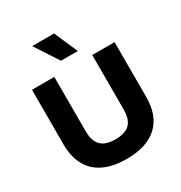

<svg xmlns="http://www.w3.org/2000/svg" viewBox="-207 -1045 1138 1206"><g transform="rotate(-30 362.5 -441.5)"><path d="M363 14Q301 14 252.5 1.5Q204 -11 168 -35Q132 -59 109 -93Q86 -127 74.5 -169.5Q63 -212 63 -262V-660H225V-267Q225 -215 241.5 -184.5Q258 -154 288.5 -141Q319 -128 362 -128Q406 -128 437 -141Q468 -154 484 -184.5Q500 -215 500 -267V-660H662V-262Q662 -196 643.5 -145Q625 -94 587.5 -58.5Q550 -23 494 -4.5Q438 14 363 14ZM312 -727 201 -897H360L434 -727Z"/></g></svg>

Font: Bricolage Grotesque 48pt Condensed ExtraBold ExtraBold
Style: Regular
Weight: 800
Version: Version 1.000;gftools[0.9.30]